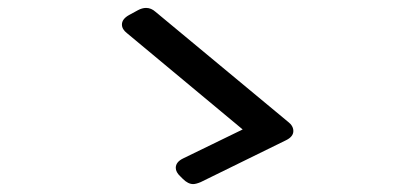

<svg xmlns="http://www.w3.org/2000/svg" viewBox="-20 -606 1040 485"><path d="M487 -146Q475 -141 468 -141Q455 -141 442 -154L436 -160Q424 -171 424 -182Q424 -197 443 -206L593 -279L301 -522Q288 -532 288 -544Q288 -558 306 -568L328 -580Q339 -586 349 -586Q362 -586 373 -576L708 -298Q721 -288 721 -275Q721 -261 703 -252Z"/></svg>

Font: Yusei Magic
Style: Regular
Weight: 400
Designer: Tanukizamurai
Foundry: Yusei Magic Project
Version: Version 1.200